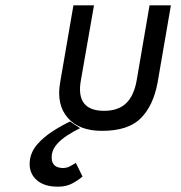

<svg xmlns="http://www.w3.org/2000/svg" viewBox="-20 -480 679 719"><path d="M264 130 289 181Q273 195 250.5 207Q228 219 199 219Q145 220 115.5 192.5Q86 165 92 119Q97 86 120.5 59.5Q144 33 176.5 12Q209 -9 242 -25L280 0Q257 11 233.5 26Q210 41 193.5 59.5Q177 78 174 100Q169 146 211 149Q228 150 240.5 143.5Q253 137 264 130ZM362 10Q276 10 233.5 -39Q191 -88 205 -170L255 -460H332L283 -180Q262 -65 370 -65Q423 -65 452.5 -93.5Q482 -122 492 -180L540 -460H620L570 -170Q554 -84 507 -37Q460 10 362 10Z"/></svg>

Font: Von Book
Style: Italic
Weight: 400
Version: Version 4.000; ttfautohint (v1.8.4.7-5d5b)